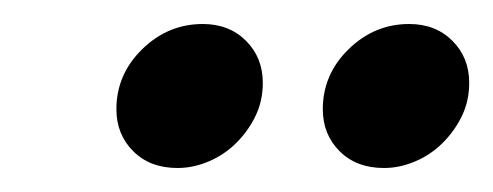

<svg xmlns="http://www.w3.org/2000/svg" viewBox="-20 -760 411 160"><path d="M128 -620Q105 -620 91 -634Q77 -648 77 -669Q77 -698 98.5 -719Q120 -740 149 -740Q171 -740 185 -726Q199 -712 199 -691Q199 -676 193 -663.5Q187 -651 177 -641Q167 -631 154 -625.5Q141 -620 128 -620ZM300 -620Q277 -620 263 -634Q249 -648 249 -669Q249 -698 270.5 -719Q292 -740 321 -740Q343 -740 357 -726Q371 -712 371 -691Q371 -676 365 -663.5Q359 -651 349 -641Q339 -631 326 -625.5Q313 -620 300 -620Z"/></svg>

Font: SVN-Poppins Medium
Style: Italic
Weight: 500
Italic angle: -10°
Designer: Ninad Kale (Devanagari), Jonny Pinhorn (Latin)
Foundry: Indian Type Foundry
Version: Version 3.002 2017; ttfautohint (v1.8.3)